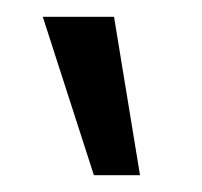

<svg xmlns="http://www.w3.org/2000/svg" viewBox="-20 -770 241 229"><path d="M31 -750H116L147 -561H92Z"/></svg>

Font: Lobster Two
Style: Italic
Weight: 400
Designer: Pablo Impallari
Foundry: Pablo Impallari. www.impallari.com
Version: Version 1.006